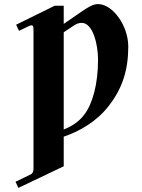

<svg xmlns="http://www.w3.org/2000/svg" viewBox="-20 -750 696 940"><path d="M292 -116V-592L334 -620C353 -633 364 -638 380 -638C435 -638 460 -532 460 -458C460 -338 433 -241 392 -188C364 -151 327 -130 292 -116ZM56 140 70 170 292 64V-81C371 -107 456 -158 512 -231C579 -316 608 -408 608 -522C608 -624 532 -730 460 -730C435 -730 412 -715 379 -693L292 -633V-722H248L59 -629L73 -599L119 -621C124 -624 131 -626 134 -626C142 -626 144 -619 144 -607V75C144 91 140 99 130 104Z"/></svg>

Font: Old Standard
Style: Bold
Weight: 700
Designer: Alexey Kryukov <alexios@thessalonica.org.ru>
Version: Version 2.0.2